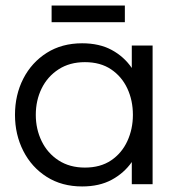

<svg xmlns="http://www.w3.org/2000/svg" viewBox="-20 -664 635 692"><path d="M276 8Q203 8 148.5 -26.5Q94 -61 64 -120Q34 -179 34 -250Q34 -322 64 -380.5Q94 -439 148.5 -473.5Q203 -508 276 -508Q338 -508 382.5 -484Q427 -460 455 -419V-500H530V0H455V-80Q427 -40 382.5 -16Q338 8 276 8ZM286 -60Q342 -60 380.5 -86Q419 -112 439 -155.5Q459 -199 459 -250Q459 -302 439 -345Q419 -388 380.5 -414Q342 -440 286 -440Q231 -440 191 -414Q151 -388 130 -345Q109 -302 109 -250Q109 -199 130 -155.5Q151 -112 191 -86Q231 -60 286 -60ZM166 -584V-644H430V-584Z"/></svg>

Font: Questrial
Style: Regular
Weight: 400
Designer: Joe Prince, Laura Meseguer
Foundry: Joe Prince, Laura Meseguer
Version: Version 2.000; ttfautohint (v1.8.3)